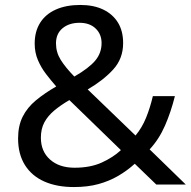

<svg xmlns="http://www.w3.org/2000/svg" viewBox="-20 -745 772 775"><path d="M304 -725Q358 -725 396.5 -706.5Q435 -688 456 -654Q477 -620 477 -571Q477 -508 436.5 -464Q396 -420 334 -384L527 -198Q553 -229 569.5 -269.5Q586 -310 597 -357H686Q670 -293 646 -238Q622 -183 584 -142L730 0H611L524 -84Q493 -56 457 -35Q421 -14 377.5 -2Q334 10 278 10Q209 10 158.5 -12.5Q108 -35 80.5 -79Q53 -123 53 -186Q53 -237 71.5 -274Q90 -311 125 -340Q160 -369 207 -396Q186 -420 166 -446Q146 -472 133 -502.5Q120 -533 120 -569Q120 -618 142 -653Q164 -688 205.5 -706.5Q247 -725 304 -725ZM260 -341Q224 -320 198.5 -298.5Q173 -277 159 -251Q145 -225 145 -189Q145 -134 182 -101Q219 -68 281 -68Q345 -68 391 -89Q437 -110 468 -139ZM301 -653Q259 -653 232.5 -631Q206 -609 206 -570Q206 -534 225 -503.5Q244 -473 280 -436Q339 -470 364.5 -500.5Q390 -531 390 -571Q390 -607 366 -630Q342 -653 301 -653Z"/></svg>

Font: hexloriya05
Style: Book
Weight: 400
Designer: Jelle Bosma - Monotype Design Team
Foundry: Monotype Imaging Inc.
Version: Version 2.003